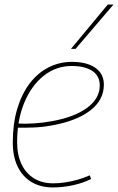

<svg xmlns="http://www.w3.org/2000/svg" viewBox="-20 -811 517 841"><path d="M55 -270Q89 -268 128.5 -270.5Q168 -273 206 -280Q304 -297 360.5 -338Q417 -379 417 -437Q417 -479 384 -500.5Q351 -522 294 -522Q226 -522 172 -479.5Q118 -437 86.5 -361.5Q55 -286 55 -188Q55 -133 74 -92.5Q93 -52 128.5 -30Q164 -8 213 -8Q239 -8 265.5 -12Q292 -16 319 -23.5Q346 -31 373 -43L379 -27Q343 -9 299 0.5Q255 10 212 10Q157 10 117.5 -14Q78 -38 57 -82Q36 -126 36 -187Q36 -268 55 -332.5Q74 -397 108.5 -443.5Q143 -490 191 -515Q239 -540 296 -540Q340 -540 371 -528Q402 -516 418.5 -494Q435 -472 435 -441Q435 -372 374 -326Q313 -280 204 -261Q165 -254 125 -252.5Q85 -251 51 -252ZM291 -597 452 -791H477L311 -597Z"/></svg>

Font: Georama ExtraCondensed Thin Thin
Style: Italic
Weight: 250
Italic angle: -9°
Version: Version 1.001